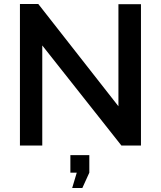

<svg xmlns="http://www.w3.org/2000/svg" viewBox="-20 -730 807 963"><path d="M192 -502V0H80V-710H172L574 -197V-709H687V0H589ZM342 213 365 136H333V48H428V136L393 213Z"/></svg>

Font: Raleway SemiBold
Style: Regular
Weight: 600
Designer: Matt McInerney, Pablo Impallari, Rodrigo Fuenzalida
Foundry: Matt McInerney, Pablo Impallari, Rodrigo Fuenzalida
Version: Version 4.026